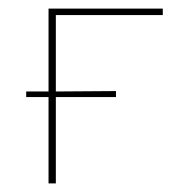

<svg xmlns="http://www.w3.org/2000/svg" viewBox="-20 -427 423 447"><path d="M110 -392V-214L250 -215V-201H110V0H93V-201H41V-214H93V-407H359V-392Z"/></svg>

Font: Ysabeau Infant Thin
Style: Regular
Weight: 200
Designer: Christian Thalmann (Catharsis Fonts)
Version: Version 0.003